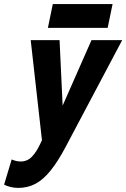

<svg xmlns="http://www.w3.org/2000/svg" viewBox="-100 -721 617 938"><path d="M-80 181 -43 58Q-20 68 1 68Q33 68 55.5 45Q78 22 97 -19L105 -36L50 -525H191L206 -205L347 -525H497L221 -4Q183 68 147 112.5Q111 157 73 177Q35 197 -11 197Q-30 197 -48.5 192.5Q-67 188 -80 181ZM134 -585 158 -701H450L426 -585Z"/></svg>

Font: Radio Canada Condensed
Style: Bold Italic
Weight: 700
Width: 3
Italic angle: -12°
Designer: Charles Daoud, Etienne Aubert Bonn, Alexandre Saumier Demers, Jacques Le Bailly
Foundry: Radio-Canada
Version: Version 2.104; ttfautohint (v1.8.4.7-5d5b);gftools[0.9.28.de